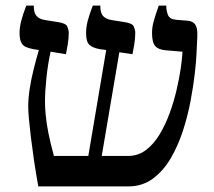

<svg xmlns="http://www.w3.org/2000/svg" viewBox="-20 -667 767 687"><path d="M117 0Q108 -50 101.5 -94.5Q95 -139 90.5 -176Q86 -213 83.5 -241Q81 -269 81 -287Q81 -316 86.5 -351Q92 -386 101 -421.5Q110 -457 119 -488L100 -491Q84 -494 72.5 -499Q61 -504 55.5 -516Q50 -528 50 -549Q50 -568 55.5 -590.5Q61 -613 74 -647H101V-644Q101 -620 111.5 -609Q122 -598 143 -595L187 -588Q216 -584 221 -571.5Q226 -559 226 -550Q226 -530 222.5 -508.5Q219 -487 216 -473L161 -482Q151 -436 146 -387.5Q141 -339 141 -303Q141 -283 143.5 -255.5Q146 -228 153 -192Q160 -156 173 -109H296L360 -488L338 -491Q313 -495 300.5 -506Q288 -517 288 -548Q288 -570 294 -593Q300 -616 312 -647H339V-644Q339 -620 349.5 -609Q360 -598 381 -595L425 -588Q454 -584 459 -571.5Q464 -559 464 -550Q464 -530 460.5 -508.5Q457 -487 454 -473L407 -480L344 -109H438Q474 -109 502 -130Q530 -151 551 -186Q572 -221 587 -262Q602 -303 611.5 -344Q621 -385 626 -418Q631 -451 632 -469L633 -482L574 -487Q547 -489 535.5 -502Q524 -515 524 -549Q524 -567 528.5 -585.5Q533 -604 548 -647H575V-644Q575 -629 581 -613.5Q587 -598 612 -596L650 -593Q664 -592 672.5 -585.5Q681 -579 684 -566Q687 -553 686 -534L683 -473Q682 -448 677 -404Q672 -360 662 -306.5Q652 -253 634.5 -199Q617 -145 590.5 -100Q564 -55 526.5 -27.5Q489 0 439 0Z"/></svg>

Font: Noto Serif Hebrew
Style: Regular
Weight: 400
Designer: Monotype Design Team
Foundry: Monotype Imaging Inc.
Version: Version 2.003